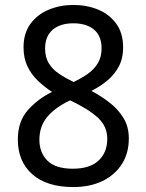

<svg xmlns="http://www.w3.org/2000/svg" viewBox="-20 -745 591 775"><path d="M276 10Q169 10 110.5 -41.5Q52 -93 52 -182Q52 -255 92.5 -300.5Q133 -346 190 -374Q158 -395 132 -420Q106 -445 90.5 -478Q75 -511 75 -554Q75 -611 103 -649Q131 -687 177 -706Q223 -725 276 -725Q331 -725 376.5 -706Q422 -687 449.5 -649Q477 -611 477 -553Q477 -510 460 -477.5Q443 -445 414.5 -421Q386 -397 349 -378Q387 -358 421.5 -331.5Q456 -305 478 -269.5Q500 -234 500 -186Q500 -126 471.5 -82Q443 -38 393 -14Q343 10 276 10ZM274 -64Q343 -64 378 -97Q413 -130 413 -185Q413 -235 375 -270Q337 -305 263 -340Q202 -311 170.5 -273Q139 -235 139 -181Q139 -129 171.5 -96.5Q204 -64 274 -64ZM277 -414Q309 -429 334.5 -447Q360 -465 375 -490Q390 -515 390 -550Q390 -600 359.5 -625.5Q329 -651 275 -651Q241 -651 215.5 -639.5Q190 -628 176 -605.5Q162 -583 162 -550Q162 -514 177 -489.5Q192 -465 218 -447.5Q244 -430 277 -414Z"/></svg>

Font: hexlbangla05
Style: Book
Weight: 400
Designer: Jelle Bosma - Monotype Design Team
Foundry: Monotype Imaging Inc.
Version: Version 2.003